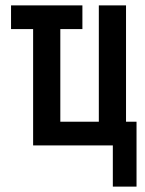

<svg xmlns="http://www.w3.org/2000/svg" viewBox="-20 -540 540 713"><path d="M487 153H399V0H103V-432H21V-520H286V-432H204V-88H347V-520H448V-88H487Z"/></svg>

Font: Iosevka Term Semibold
Style: Regular
Weight: 600
Monospace: yes
Designer: Belleve Invis
Foundry: Belleve Invis
Version: Version 31.4.0